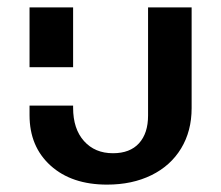

<svg xmlns="http://www.w3.org/2000/svg" viewBox="-20 -493 599 520"><path d="M60 -181V-207H178V-201Q178 -144 207.5 -111Q237 -78 286 -78Q332 -78 356.5 -105Q381 -132 381 -180V-473H499V-200Q499 -138 470.5 -91Q442 -44 390 -18.5Q338 7 270 7Q174 7 117 -44.5Q60 -96 60 -181ZM60 -473H178V-311H60Z"/></svg>

Font: Ysabeau SC
Style: Bold
Weight: 700
Designer: Christian Thalmann (Catharsis Fonts)
Version: Version 0.003